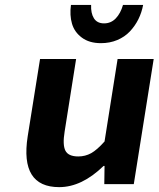

<svg xmlns="http://www.w3.org/2000/svg" viewBox="-20 -750 646 782"><path d="M391.1 -574.2Q343.8 -574.2 313.5 -596.7Q283.2 -619.1 273.2 -653.6Q263.2 -688 269 -730H351.1Q349.6 -696.3 362.5 -675.5Q375.5 -654.8 403.8 -654.8Q432.1 -654.8 451.7 -675.3Q471.2 -695.8 481 -730H563Q557.1 -698.7 543.5 -671.4Q529.8 -644 508.8 -621.8Q487.8 -599.6 457.5 -586.9Q427.2 -574.2 391.1 -574.2ZM221.2 12.2Q60.5 12.2 92.8 -194.8L143.1 -509.8H290L243.2 -213.9Q234.4 -160.2 246.3 -136.5Q258.3 -112.8 298.8 -112.8Q327.1 -112.8 351.1 -126Q375 -139.2 405.8 -173.8L459 -509.8H606L524.9 0H404.8L405.8 -74.2H401.9Q313 12.2 221.2 12.2Z"/></svg>

Font: Office Code Pro Bold Italic
Style: Regular
Weight: 700
Italic angle: -9°
Designer: Nathan Rutzky & Paul D. Hunt
Foundry: Adobe Systems Incorporated
Version: Version 1.004;PS 001.004;hotconv 1.0.70;makeotf.lib2.5.58329